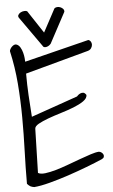

<svg xmlns="http://www.w3.org/2000/svg" viewBox="-66 -1073 658 1116"><g transform="rotate(-5 263.5 -514.5)"><path d="M46.9 -21.5Q46.9 -115.2 50.3 -212.9Q53.7 -310.5 53.2 -409.7Q52.7 -508.8 44.9 -606.4Q37.1 -704.1 15.6 -797.9Q15.6 -802.7 19.5 -810.1Q23.4 -817.4 29.3 -823.2Q35.2 -829.1 42.5 -832.5Q49.8 -835.9 57.6 -833Q70.3 -828.1 78.6 -814Q86.9 -799.8 91.3 -783.2Q95.7 -766.6 97.2 -751.5Q98.6 -736.3 98.6 -729.5L474.6 -823.2Q483.4 -821.3 488.8 -813Q494.1 -804.7 493.7 -794.4Q493.2 -784.2 486.8 -774.4Q480.5 -764.6 467.8 -760.7L97.7 -660.2Q97.7 -596.7 101.1 -534.2Q104.5 -471.7 109.4 -407.2L380.9 -502Q380.9 -502 386.7 -507.8Q392.6 -513.7 400.9 -517.6Q409.2 -521.5 418.5 -520.5Q427.7 -519.5 436.5 -505.9Q436.5 -486.3 413.1 -470.2Q389.6 -454.1 355 -440.4Q320.3 -426.8 279.8 -414.6Q239.3 -402.3 204.6 -389.6Q169.9 -377 146.5 -363.8Q123 -350.6 123 -335.9L116.2 -79.1Q130.9 -70.3 158.7 -73.7Q186.5 -77.1 220.7 -86.9Q254.9 -96.7 293 -110.8Q331.1 -125 366.2 -137.7Q401.4 -150.4 431.2 -160.2Q460.9 -169.9 479.5 -170.9Q488.3 -169.9 495.1 -164.6Q502 -159.2 504.9 -152.3Q507.8 -145.5 505.4 -138.2Q502.9 -130.9 492.2 -126Q454.1 -109.4 400.4 -88.9Q346.7 -68.4 289.6 -49.3Q232.4 -30.3 178.7 -16.1Q125 -2 87.9 1Q74.2 -1 65.9 -5.4Q57.6 -9.8 46.9 -21.5ZM294.9 -1023.4Q301.8 -1029.3 311.5 -1029.8Q321.3 -1030.3 330.6 -1026.4Q339.8 -1022.5 345.7 -1015.6Q351.6 -1008.8 350.6 -999L254.9 -820.3Q252.9 -817.4 246.6 -812.5Q240.2 -807.6 232.4 -805.2Q224.6 -802.7 217.3 -804.2Q210 -805.7 206.1 -814.5L86.9 -983.4Q78.1 -994.1 82.5 -1002.9Q86.9 -1011.7 96.7 -1017.1Q106.4 -1022.5 118.2 -1023.4Q129.9 -1024.4 135.7 -1020.5L222.7 -888.7Z"/></g></svg>

Font: Shadows Into Light Two
Style: Regular
Weight: 400
Designer: Kimberly Geswein
Foundry: Kimberly Geswein
Version: Version 1.003 2012